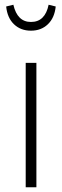

<svg xmlns="http://www.w3.org/2000/svg" viewBox="-20 -786 261 806"><path d="M5.9 -758.8 36.1 -766.1Q52.7 -693.8 109.9 -693.8Q169.4 -693.8 184.1 -766.1L213.9 -758.8Q209 -710.9 180.9 -684.1Q152.8 -657.2 109.9 -657.2Q66.9 -657.2 38.8 -684.1Q10.7 -710.9 5.9 -758.8ZM132.8 -522V0H87.9V-522Z"/></svg>

Font: Fira Sans Compressed ExtraLight
Style: Regular
Weight: 250
Width: 1
Designer: Carrois Corporate & Edenspiekermann AG
Foundry: Carrois Corporate GbR & Edenspiekermann AG
Version: Version 4.203;PS 004.203;hotconv 1.0.88;makeotf.lib2.5.64775